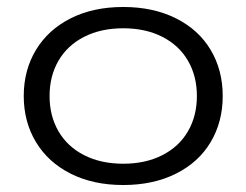

<svg xmlns="http://www.w3.org/2000/svg" viewBox="-20 -520 706 550"><path d="M48 -245Q48 -319 83 -377Q118 -435 182.5 -467.5Q247 -500 333 -500Q419 -500 484 -467.5Q549 -435 583.5 -377Q618 -319 618 -245Q618 -171 583.5 -113Q549 -55 484 -22.5Q419 10 333 10Q247 10 182.5 -22.5Q118 -55 83 -113Q48 -171 48 -245ZM544 -245Q544 -302 518.5 -346Q493 -390 445 -414.5Q397 -439 333 -439Q269 -439 221 -414.5Q173 -390 147.5 -346Q122 -302 122 -245Q122 -188 147.5 -144Q173 -100 221 -75.5Q269 -51 333 -51Q397 -51 445 -75.5Q493 -100 518.5 -144Q544 -188 544 -245Z"/></svg>

Font: Kodchasan
Style: Regular
Weight: 400
Version: Version 1.000; ttfautohint (v1.6)